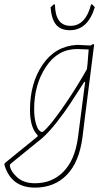

<svg xmlns="http://www.w3.org/2000/svg" viewBox="-78 -660 512 877"><path d="M343 -640 355 -627Q323 -522 241 -522Q199 -522 178 -547.5Q157 -573 153 -627L168 -640H173Q174 -542 244 -542Q313 -542 338 -640ZM277 -455 336 -452 347 -459 352 -456 311 -133 299 -35Q284 81 227 139Q170 197 82 197Q-28 197 -58 92L-56 85L94 -37V-42Q59 -77 59 -158Q59 -280 116.5 -364.5Q174 -449 273 -455ZM78 -162Q78 -125 85 -99.5Q92 -74 100 -65.5Q108 -57 114 -57Q121 -57 149 -89.5Q177 -122 224.5 -191.5Q272 -261 319 -344L322 -370L327 -434L274 -436Q186 -436 132 -355Q78 -274 78 -162ZM82 177Q160 177 212 124Q264 71 278 -31L311 -286H307Q264 -219 241 -184Q218 -149 183 -104Q148 -59 117 -31L-27 86Q-33 91 -33 96Q-30 122 0 149.5Q30 177 82 177Z"/></svg>

Font: Alegreya Sans Thin
Style: Italic
Weight: 100
Italic angle: -7°
Designer: Juan Pablo del Peral
Foundry: Huerta Tipografica
Version: Version 2.007